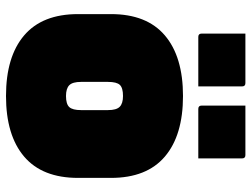

<svg xmlns="http://www.w3.org/2000/svg" viewBox="-119 -699 838 640"><g transform="rotate(90 300.0 -379.0)"><path d="M300 -570Q431 -570 502 -509.5Q573 -449 573 -330V-220Q573 -101 502 -40.5Q431 20 300 20Q169 20 98 -40.5Q27 -101 27 -220V-330Q27 -449 98 -509.5Q169 -570 300 -570ZM300 -370Q273 -370 263 -359.5Q253 -349 253 -320V-230Q253 -202 264 -191Q275 -180 300 -180Q327 -180 337 -191Q347 -202 347 -230V-320Q347 -348 336 -359Q325 -370 300 -370ZM92 -778H257Q268 -778 268 -767V-621H103Q92 -621 92 -632ZM332 -778H497Q508 -778 508 -767V-621H343Q332 -621 332 -632Z"/></g></svg>

Font: Recursive Sn Lnr St XBk
Style: Regular
Weight: 1000
Version: Version 1.079;hotconv 1.0.112;makeotfexe 2.5.65598; ttfautoh